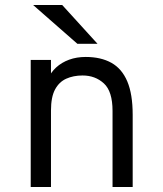

<svg xmlns="http://www.w3.org/2000/svg" viewBox="-20 -752 656 772"><path d="M103.5 0V-511H185V-415.5L172 -433Q184 -461 206 -481Q228 -501 258 -512Q288 -523 324.5 -523Q385.5 -523 427.8 -499.5Q470 -476 491.8 -424.8Q513.5 -373.5 513.5 -290.5V0H432.5V-306Q432.5 -384.5 397.8 -416.5Q363 -448.5 312 -448.5Q275 -448.5 246.2 -435.5Q217.5 -422.5 201.2 -392Q185 -361.5 185 -308V0ZM291 -576 113 -732H230L372 -576Z"/></svg>

Font: Overpass Mono
Style: Regular
Weight: 400
Designer: Delve Withrington, Dave Bailey
Foundry: Delve Fonts LLC
Version: Version 4.000